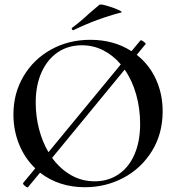

<svg xmlns="http://www.w3.org/2000/svg" viewBox="-20 -811 774 844"><path d="M695 -322Q695 -223 648 -147Q601 -71 523 -29.5Q445 12 353 12Q239 12 156 -52L103 12L102 13Q97 13 88 5Q79 -3 82 -7L135 -71Q89 -115 64 -176.5Q39 -238 39 -308Q39 -401 83.5 -476Q128 -551 205 -593.5Q282 -636 377 -636Q481 -636 558 -586L597 -633L599 -634Q604 -634 613 -627Q622 -620 620 -617L581 -570Q636 -527 665.5 -462.5Q695 -398 695 -322ZM193 -142 511 -528Q477 -568 433.5 -590Q390 -612 340 -612Q280 -612 234.5 -581.5Q189 -551 163 -494Q137 -437 137 -360Q137 -300 151.5 -244Q166 -188 193 -142ZM528 -505 209 -117Q245 -68 292.5 -41Q340 -14 396 -14Q456 -14 501.5 -45Q547 -76 571.5 -133Q596 -190 596 -266Q596 -334 578.5 -396Q561 -458 528 -505ZM302 -678Q298 -678 296 -682.5Q294 -687 297 -689Q333 -715 371 -751Q381 -759 394.5 -771Q408 -783 417 -790Q421 -794 449 -786Q477 -778 499.5 -768Q522 -758 512 -756Q405 -728 304 -679Z"/></svg>

Font: Cormorant Upright SemiBold
Style: Regular
Weight: 600
Designer: Christian Thalmann (Catharsis Fonts)
Foundry: Catharsis Fonts
Version: Version 3.302